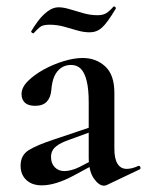

<svg xmlns="http://www.w3.org/2000/svg" viewBox="-20 -578 464 606"><path d="M317 6Q313 8 308 8Q292 8 276 -15Q260 -38 260 -82V-255Q260 -297 253.5 -323Q247 -349 235 -361Q223 -373 204 -373Q186 -373 172.5 -363.5Q159 -354 151.5 -337Q144 -320 142 -294Q140 -270 127.5 -257Q115 -244 91 -244Q69 -244 58.5 -254Q48 -264 48 -281Q48 -302 68 -322Q88 -342 118 -358.5Q148 -375 181 -385Q214 -395 241 -395Q283 -395 312 -368.5Q341 -342 341 -285V-108Q341 -77 351 -61Q361 -45 380 -45Q396 -45 416 -54Q421 -56 423 -50.5Q425 -45 420 -43ZM112 7Q81 7 63 -10Q45 -27 45 -55Q45 -88 70.5 -104Q96 -120 151 -138L270 -178L273 -164L188 -133Q163 -123 152 -111.5Q141 -100 141 -83Q141 -62 153 -50Q165 -38 183 -38Q192 -38 204.5 -41Q217 -44 231 -51L296 -85L298 -70L211 -23Q185 -9 159.5 -1Q134 7 112 7ZM288 -530Q305 -530 315.5 -536.5Q326 -543 338 -557Q340 -559 343.5 -556Q347 -553 345 -550Q318 -505 301.5 -490.5Q285 -476 263 -476Q244 -476 223.5 -482Q203 -488 181.5 -494Q160 -500 136 -500Q115 -500 106 -492.5Q97 -485 86 -473Q84 -472 80.5 -475Q77 -478 79 -480Q87 -494 100 -511.5Q113 -529 130 -542Q147 -555 165 -555Q180 -555 200 -549Q220 -543 242.5 -536.5Q265 -530 288 -530Z"/></svg>

Font: Cormorant Light SemiBold
Style: Regular
Weight: 600
Version: Version 4.000